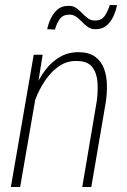

<svg xmlns="http://www.w3.org/2000/svg" viewBox="-20 -747 508 767"><path d="M132.3 -415.5 60.5 0H23.4L114.7 -528.3H150.4ZM106.9 -304.2 95.7 -327.1Q104.5 -361.3 120.8 -398.4Q137.2 -435.5 161.4 -467.5Q185.5 -499.5 218.5 -519Q251.5 -538.6 294.4 -538.6Q336.4 -538.1 360.6 -520Q384.8 -502 395.5 -472.9Q406.2 -443.8 407 -409.7Q407.7 -375.5 403.3 -342.8L344.7 0H308.6L366.7 -343.8Q371.6 -378.9 369.6 -415.8Q367.7 -452.6 349.4 -478Q331.1 -503.4 285.6 -503.4Q248.5 -503.9 218.8 -484.4Q189 -464.8 166.7 -434.3Q144.5 -403.8 129.4 -369.4Q114.3 -335 106.9 -304.2ZM418.5 -727.1 447.3 -726.6Q443.4 -704.6 433.3 -682.4Q423.3 -660.2 406.2 -645.3Q389.2 -630.4 361.8 -630.4Q344.2 -629.9 331.5 -638.9Q318.8 -647.9 307.9 -659.4Q296.9 -670.9 284.7 -679.9Q272.5 -689 255.9 -688.5Q230 -688 217.5 -669.2Q205.1 -650.4 199.7 -628.9L168.5 -630.4Q172.9 -651.9 183.1 -673.3Q193.4 -694.8 210.4 -709.5Q227.5 -724.1 254.4 -723.6Q272 -724.1 284.9 -714.8Q297.9 -705.6 308.8 -693.8Q319.8 -682.1 332 -673.3Q344.2 -664.6 360.8 -665Q387.2 -665.5 399.9 -685.8Q412.6 -706.1 418.5 -727.1Z"/></svg>

Font: Roboto Condensed ExtraLight
Style: Italic
Weight: 250
Italic angle: -12°
Designer: Christian Robertson
Foundry: Google
Version: Version 3.008; 2023